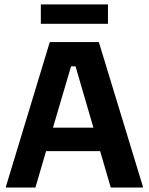

<svg xmlns="http://www.w3.org/2000/svg" viewBox="-20 -838 665 858"><path d="M462.5 -731.7V-818.3H162.5V-731.7ZM138.3 0 185.8 -162.5H427.5L475 0H618.3V-5L421.7 -650H202.5L6.7 -5V0ZM297.5 -541.7H317.5L397.5 -267.5H216.7Z"/></svg>

Font: Familjen Grotesk
Style: Bold
Weight: 700
Designer: Anders Wikstroem, Jonas Baeckman, Matilda Gysing, Kristian Moeller
Foundry: Familjen STHLM AB
Version: Version 2.000